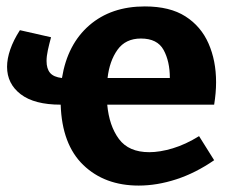

<svg xmlns="http://www.w3.org/2000/svg" viewBox="-20 -566 726 598"><path d="M412 12Q306 12 239.5 -52Q173 -116 169 -240Q87 -240 44.5 -272.5Q2 -305 2 -358Q2 -383 12 -412Q22 -441 42 -472L139 -450Q133 -428 129 -409.5Q125 -391 125 -376Q125 -352 136 -339Q147 -326 173 -323Q190 -428 258 -487Q326 -546 431 -546Q509 -546 557.5 -515Q606 -484 629.5 -430.5Q653 -377 653 -310Q653 -277 647 -240H314Q320 -174 350.5 -133Q381 -92 445 -92Q478 -92 518 -104Q558 -116 600 -142L647 -67Q589 -27 529 -7.5Q469 12 412 12ZM419 -446Q371 -446 346 -411Q321 -376 315 -323H509Q509 -375 489.5 -410.5Q470 -446 419 -446Z"/></svg>

Font: Bitter
Style: Bold
Weight: 700
Designer: Sol Matas, and Bitter project Authors
Foundry: Sol Matas
Version: Version 2.001